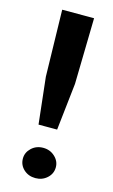

<svg xmlns="http://www.w3.org/2000/svg" viewBox="-103 -672 425 721"><g transform="rotate(15 109.5 -311.5)"><path d="M71.8 -190.2 51.8 -371 46 -630H169.9L164.5 -373.3L144.1 -190.2ZM111.9 7Q84.8 7 66.4 -10Q48 -27.1 48 -52.1Q48 -75.8 66.4 -93.2Q84.8 -110.6 111.9 -110.6Q138.6 -110.6 157.3 -93.2Q176.1 -75.8 176.1 -52.1Q176.1 -27.1 157.3 -10Q138.6 7 111.9 7Z"/></g></svg>

Font: Alumni Sans SC Thin
Style: Regular
Weight: 100
Designer: Robert E. Leuschke
Foundry: Robert E. Leuschke
Version: Version 1.018